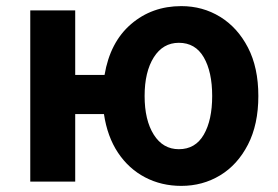

<svg xmlns="http://www.w3.org/2000/svg" viewBox="-20 -594 908 628"><path d="M565 -106Q619 -106 646.5 -153.5Q674 -201 674 -280Q674 -359 646.5 -406.5Q619 -454 565 -454Q513 -454 483 -406.5Q453 -359 453 -280Q453 -201 483 -153.5Q513 -106 565 -106ZM573 14Q508 14 454.5 -14Q401 -42 366 -94.5Q331 -147 320 -221H226V0H79V-560H226V-349H322Q340 -456 408.5 -515Q477 -574 573 -574Q643 -574 700 -539Q757 -504 791 -438.5Q825 -373 825 -280Q825 -187 791 -121Q757 -55 700 -20.5Q643 14 573 14Z"/></svg>

Font: Source Han Sans TC
Style: Bold
Weight: 700
Designer: Ryoko NISHIZUKA Ë•øÂ°öÊ∂ºÂ≠ê (kana, bopomofo & ideographs); Paul D. Hunt (Latin, Greek & Cyrillic); Sandoll Communicatio
Foundry: Adobe
Version: Version 2.004;hotconv 1.0.118;makeotfexe 2.5.65603